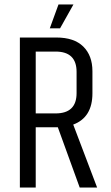

<svg xmlns="http://www.w3.org/2000/svg" viewBox="-20 -840 497 860"><path d="M239 -270H140V0H69V-672H232Q312 -672 353 -631.5Q394 -591 394 -521V-422Q394 -314 308 -282L415 0H337ZM140 -332H229Q323 -332 323 -423V-518Q323 -609 229 -609H140ZM309 -820 249 -713H203L242 -820Z"/></svg>

Font: Khand
Style: Regular
Weight: 400
Designer: Devanagari: Sanchit Sawaria, Jyotish Sonowal; Latin: Satya Rajpurohit
Foundry: Indian Type Foundry
Version: Version 1.101;PS 1.0;hotconv 1.0.78;makeotf.lib2.5.61930; tt